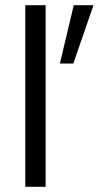

<svg xmlns="http://www.w3.org/2000/svg" viewBox="-20 -720 379 740"><path d="M77.5 0V-700H155.8V0ZM210.8 -475 264.2 -700H339.2V-696.7L262.5 -475Z"/></svg>

Font: Funnel Display Light
Style: Regular
Weight: 300
Designer: NORD ID, Kristian Moeller
Foundry: Dicotype
Version: Version 1.000